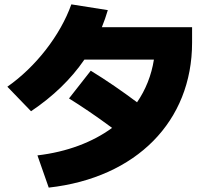

<svg xmlns="http://www.w3.org/2000/svg" viewBox="-20 -813 978 879"><path d="M151.4 -101.6 203.1 45.9C604.5 1 859.4 -257.8 859.4 -618.2V-688.5H446.3C456.5 -713.9 465.8 -739.7 473.6 -766.6L306.6 -793C255.9 -650.4 142.6 -505.9 13.7 -416L122.1 -303.7C223.1 -371.6 304.7 -450.2 366.2 -540H684.6C673.3 -468.3 647 -402.3 607.4 -344.7C539.6 -395.5 468.3 -444.8 395.5 -489.3L295.9 -362.3C354 -326.2 419.4 -282.2 493.2 -227.5C403.8 -162.1 287.6 -117.7 151.4 -101.6Z"/></svg>

Font: Pretendard Black
Style: Regular
Weight: 900
Designer: Base glyphs from Inter by Rasmus Andersson; Hangeul glyphs from Noto Sans CJK(Source Han Sans) by Jang Soo-young and Kan
Foundry: Kil Hyung-jin
Version: Version 1.309;Glyphs 3.2 (3225)